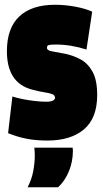

<svg xmlns="http://www.w3.org/2000/svg" viewBox="-20 -580 434 806"><path d="M14 -21 32 -175Q50 -169 75 -164Q100 -159 126.5 -156Q153 -153 174 -153Q194 -153 202.5 -158Q211 -163 211 -169Q211 -181 197.5 -185.5Q184 -190 161.5 -193.5Q139 -197 114 -204Q9 -232 9 -365Q9 -462 61 -511Q113 -560 211 -560Q253 -560 296 -552Q339 -544 367 -531L343 -372Q312 -382 280 -387.5Q248 -393 215 -393Q198 -393 187.5 -391.5Q177 -390 177 -380Q177 -368 198 -364.5Q219 -361 255 -354Q288 -347 318.5 -330.5Q349 -314 368.5 -279Q388 -244 388 -181Q388 -84 332.5 -37Q277 10 179 10Q131 10 92 2.5Q53 -5 14 -21ZM96 206Q113 173 119.5 138.5Q126 104 126 73Q126 64 125.5 55.5Q125 47 124 40H285Q286 46 286 53Q286 98 269.5 138.5Q253 179 224 206Z"/></svg>

Font: Georama Condensed Black
Style: Regular
Weight: 900
Width: 3
Designer: Jean-Baptiste Levee
Foundry: Production Type
Version: Version 1.000